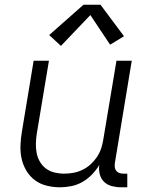

<svg xmlns="http://www.w3.org/2000/svg" viewBox="-20 -788 640 816"><path d="M235 8Q206 8 178 1Q150 -6 128.5 -22Q107 -38 92.5 -62Q78 -86 72 -113Q66 -140 67 -169.5Q68 -199 73 -228L123 -530H188L136 -218Q133 -198 132.5 -177Q132 -156 136 -136.5Q140 -117 150 -100Q160 -83 175.5 -71.5Q191 -60 211 -55Q231 -50 252 -50Q252 -50 252.5 -50Q253 -50 253 -50Q272 -50 291.5 -53.5Q311 -57 330 -66Q349 -75 364.5 -89Q380 -103 391.5 -120Q403 -137 409.5 -156Q416 -175 419 -195L475 -530H540L468 -94Q467 -85 468 -76.5Q469 -68 474.5 -61.5Q480 -55 488 -52.5Q496 -50 505 -50H521V8H495Q475 8 455.5 3Q436 -2 422.5 -15Q409 -28 404 -47.5Q399 -67 402 -87Q389 -65 370.5 -46Q352 -27 330 -14.5Q308 -2 283.5 3Q259 8 235 8ZM239 -593 189 -639 335 -768H407L507 -634L448 -598L364 -724Z"/></svg>

Font: Iosevka Curly Light Extended
Style: Italic
Weight: 300
Width: 7
Italic angle: -9°
Monospace: yes
Designer: Belleve Invis
Foundry: Belleve Invis
Version: Version 11.1.0; ttfautohint (v1.8.3)